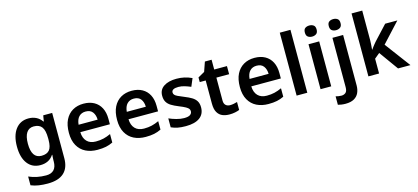

<svg xmlns="http://www.w3.org/2000/svg" viewBox="-73 -1380 4879 2240"><g transform="rotate(-15 2366.0 -260.0)"><path d="M262 -553Q313 -553 353.5 -533Q394 -513 423 -472H427L439 -543H547V4Q547 120 481.5 180Q416 240 285 240Q227 240 177.5 232.5Q128 225 84 207V101Q178 143 292 143Q354 143 386 109Q418 75 418 10V-4Q418 -20 419.5 -39.5Q421 -59 422 -71H418Q390 -29 350 -9.5Q310 10 259 10Q160 10 104 -64Q48 -138 48 -270Q48 -402 105 -477.5Q162 -553 262 -553ZM297 -447Q240 -447 210 -402Q180 -357 180 -269Q180 -181 209.5 -136.5Q239 -92 299 -92Q364 -92 394.5 -128Q425 -164 425 -251V-270Q425 -365 394.5 -406Q364 -447 297 -447Z M926 -553Q1000 -553 1053 -523.5Q1106 -494 1134.5 -439Q1163 -384 1163 -307V-241H806Q808 -169 846.5 -129Q885 -89 954 -89Q1006 -89 1048 -99Q1090 -109 1135 -130V-28Q1094 -8 1051 1Q1008 10 948 10Q868 10 806.5 -20.5Q745 -51 710 -113Q675 -175 675 -267Q675 -361 706.5 -424Q738 -487 794.5 -520Q851 -553 926 -553ZM927 -458Q877 -458 846 -426Q815 -394 809 -330H1039Q1038 -386 1011 -422Q984 -458 927 -458Z M1508 -553Q1582 -553 1635 -523.5Q1688 -494 1716.5 -439Q1745 -384 1745 -307V-241H1388Q1390 -169 1428.5 -129Q1467 -89 1536 -89Q1588 -89 1630 -99Q1672 -109 1717 -130V-28Q1676 -8 1633 1Q1590 10 1530 10Q1450 10 1388.5 -20.5Q1327 -51 1292 -113Q1257 -175 1257 -267Q1257 -361 1288.5 -424Q1320 -487 1376.5 -520Q1433 -553 1508 -553ZM1509 -458Q1459 -458 1428 -426Q1397 -394 1391 -330H1621Q1620 -386 1593 -422Q1566 -458 1509 -458Z M2242 -157Q2242 -76 2183.5 -33Q2125 10 2015 10Q1958 10 1917.5 2Q1877 -6 1839 -23V-131Q1879 -113 1928 -99.5Q1977 -86 2019 -86Q2071 -86 2093 -102Q2115 -118 2115 -144Q2115 -160 2106.5 -172.5Q2098 -185 2072 -200Q2046 -215 1993 -236Q1941 -257 1907 -278Q1873 -299 1855.5 -329Q1838 -359 1838 -404Q1838 -477 1896 -515Q1954 -553 2049 -553Q2099 -553 2144 -543Q2189 -533 2234 -512L2194 -417Q2156 -433 2119.5 -444Q2083 -455 2046 -455Q2006 -455 1985.5 -443.5Q1965 -432 1965 -410Q1965 -394 1975 -381.5Q1985 -369 2011.5 -356.5Q2038 -344 2087 -324Q2135 -305 2169.5 -284.5Q2204 -264 2223 -234Q2242 -204 2242 -157Z M2575 -93Q2599 -93 2621 -97.5Q2643 -102 2663 -108V-12Q2642 -3 2610 3.5Q2578 10 2542 10Q2495 10 2457.5 -5.5Q2420 -21 2397.5 -59.5Q2375 -98 2375 -166V-445H2303V-501L2383 -546L2423 -661H2504V-543H2658V-445H2504V-167Q2504 -130 2524 -111.5Q2544 -93 2575 -93Z M2991 -553Q3065 -553 3118 -523.5Q3171 -494 3199.5 -439Q3228 -384 3228 -307V-241H2871Q2873 -169 2911.5 -129Q2950 -89 3019 -89Q3071 -89 3113 -99Q3155 -109 3200 -130V-28Q3159 -8 3116 1Q3073 10 3013 10Q2933 10 2871.5 -20.5Q2810 -51 2775 -113Q2740 -175 2740 -267Q2740 -361 2771.5 -424Q2803 -487 2859.5 -520Q2916 -553 2991 -553ZM2992 -458Q2942 -458 2911 -426Q2880 -394 2874 -330H3104Q3103 -386 3076 -422Q3049 -458 2992 -458Z M3483 0H3354V-760H3483Z M3772 -543V0H3643V-543ZM3708 -752Q3737 -752 3758 -737.5Q3779 -723 3779 -685Q3779 -648 3758 -633Q3737 -618 3708 -618Q3678 -618 3657.5 -633Q3637 -648 3637 -685Q3637 -723 3657.5 -737.5Q3678 -752 3708 -752Z M3882 240Q3857 240 3832.5 236.5Q3808 233 3791 228V126Q3808 130 3824 133Q3840 136 3860 136Q3890 136 3911 118.5Q3932 101 3932 52V-543H4061V66Q4061 116 4043 155.5Q4025 195 3985.5 217.5Q3946 240 3882 240ZM3926 -685Q3926 -723 3946.5 -737.5Q3967 -752 3997 -752Q4026 -752 4047 -737.5Q4068 -723 4068 -685Q4068 -648 4047 -633Q4026 -618 3997 -618Q3967 -618 3946.5 -633Q3926 -648 3926 -685Z M4350 -401Q4350 -375 4347.5 -346Q4345 -317 4343 -290H4346Q4354 -302 4365 -316.5Q4376 -331 4387.5 -345.5Q4399 -360 4410 -372L4569 -543H4716L4499 -308L4729 0H4579L4413 -231L4350 -179V0H4221V-760H4350Z"/></g></svg>

Font: Noto Sans Javanese SemiBold
Style: Regular
Weight: 600
Version: Version 2.004